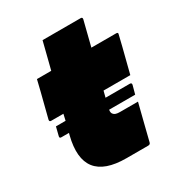

<svg xmlns="http://www.w3.org/2000/svg" viewBox="-166 -816 874 932"><g transform="rotate(-30 271.0 -350.0)"><path d="M54 -305H108Q112 -321 116 -340H47Q37 -340 39 -351Q45 -374 54.5 -412Q64 -450 74 -488.5Q84 -527 89 -550H169Q175 -572 180 -593Q187 -620 193.5 -646.5Q200 -673 207 -700H421Q431 -700 429 -689Q420 -654 411.5 -619.5Q403 -585 394 -550H533Q545 -550 541 -539Q536 -516 526 -477.5Q516 -439 506.5 -401Q497 -363 491 -340H341Q337 -322 332 -305H468Q479 -305 477 -294Q474 -282 470.5 -270Q467 -258 464 -246H318Q315 -229 323 -221Q331 -210 358 -210H459Q446 -161 434 -111Q422 -61 409 -11Q407 0 395 0H273Q31 0 90 -235Q91 -241 93 -246H50Q39 -246 42 -257Z"/></g></svg>

Font: Recursive Sn Lnr St XBk
Style: Italic
Weight: 1000
Italic angle: -15°
Version: Version 1.079;hotconv 1.0.112;makeotfexe 2.5.65598; ttfautoh